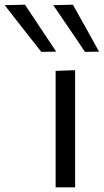

<svg xmlns="http://www.w3.org/2000/svg" viewBox="-150 -798 442 818"><path d="M87 0V-496L170 -499V0ZM26 -577Q-12.5 -626 -51.5 -675.5Q-90.5 -725 -130 -776L-43.5 -778Q-11 -728.5 22.5 -678.5Q56 -628.5 89.5 -578ZM212 -577Q179 -626 145.5 -675.5Q111.5 -725 77 -776L160.5 -778Q188 -728.5 216 -679Q244 -629 272 -578Z"/></svg>

Font: Heraclito
Style: Regular
Weight: 400
Designer: Kostas Bartsokas (font) & Cristiano Sobral (main changes)
Foundry: Kostas Bartsokas (font) & Cristiano Sobral (main changes)
Version: Version 1.00;July 8, 2020;FontCreator 13.0.0.2655 64-bit